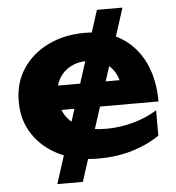

<svg xmlns="http://www.w3.org/2000/svg" viewBox="-56 -742 839 914"><g transform="rotate(-5 364.0 -285.0)"><path d="M441 -690H563L303 120H181ZM387 16Q285 16 204.5 -22Q124 -60 78 -128Q32 -196 32 -287Q32 -376 76 -443Q120 -510 197.5 -548Q275 -586 373 -586Q473 -586 545 -542Q617 -498 656 -418Q695 -338 695 -230H181V-347H593L526 -305Q523 -352 503.5 -384.5Q484 -417 452 -434.5Q420 -452 376 -452Q328 -452 293 -433Q258 -414 238.5 -380Q219 -346 219 -301Q219 -244 244.5 -204Q270 -164 318.5 -143Q367 -122 437 -122Q501 -122 565 -139.5Q629 -157 680 -189V-68Q622 -28 547.5 -6Q473 16 387 16Z"/></g></svg>

Font: Unbounded SemiBold
Style: Regular
Weight: 600
Designer: Luke Prowse, Jean-Baptiste Morizot, Fátima Lázaro, Florian Runge
Foundry: NaN
Version: Version 1.700